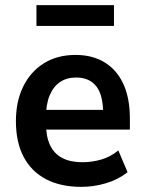

<svg xmlns="http://www.w3.org/2000/svg" viewBox="-20 -718 566 748"><path d="M297 10Q216 10 159 -20Q102 -50 72 -107Q42 -164 42 -246Q42 -323 70.5 -381Q99 -439 151 -471.5Q203 -504 274 -504Q341 -504 388.5 -474.5Q436 -445 461 -390Q486 -335 486 -256V-213H142V-290H397L382 -273Q382 -348 355 -382Q328 -416 277 -416Q240 -416 214 -398.5Q188 -381 173.5 -346.5Q159 -312 159 -260V-240Q159 -186 175 -152.5Q191 -119 222.5 -102.5Q254 -86 301 -86Q338 -86 374.5 -96.5Q411 -107 441 -132L477 -47Q440 -18 392.5 -4Q345 10 297 10ZM122 -617V-698H424V-617Z"/></svg>

Font: Nunito Sans 10pt SemiCondensed
Style: Bold
Weight: 700
Width: 4
Designer: Vernon Adams
Foundry: Vernon Adams
Version: Version 3.101;gftools[0.9.27]